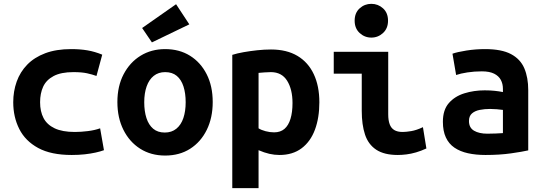

<svg xmlns="http://www.w3.org/2000/svg" viewBox="-20 -796 2840 1001"><path d="M354 12Q246 12 179 -24.5Q112 -61 80.5 -123.5Q49 -186 49 -263Q49 -320 67 -370.5Q85 -421 122 -459Q159 -497 216 -518.5Q273 -540 351 -540Q398 -540 436 -533.5Q474 -527 513 -511L483 -400Q461 -408 433.5 -414Q406 -420 363 -420Q298 -420 259.5 -399.5Q221 -379 205 -344Q189 -309 189 -263Q189 -215 207 -180.5Q225 -146 265 -127Q305 -108 370 -108Q402 -108 438 -112.5Q474 -117 502 -127L522 -13Q503 -6 478 -0.5Q453 5 422 8.5Q391 12 354 12Z M841 15Q767 15 711 -20.5Q655 -56 623.5 -119Q592 -182 592 -264Q592 -347 624.5 -409Q657 -471 713 -505.5Q769 -540 841 -540Q915 -540 970.5 -505.5Q1026 -471 1057.5 -409Q1089 -347 1089 -264Q1089 -182 1058 -119Q1027 -56 971.5 -20.5Q916 15 841 15ZM839 -105Q875 -105 899.5 -125Q924 -145 936 -180.5Q948 -216 948 -263Q948 -310 936.5 -345.5Q925 -381 901.5 -400.5Q878 -420 841 -420Q806 -420 781.5 -400.5Q757 -381 744.5 -345.5Q732 -310 732 -263Q732 -216 743.5 -180.5Q755 -145 778.5 -125Q802 -105 839 -105ZM772 -575 721 -650 898 -774 967 -669Z M1191 185V-510Q1216 -518 1250 -524Q1284 -530 1321 -534Q1358 -538 1393 -538Q1475 -538 1531 -504.5Q1587 -471 1616 -409Q1645 -347 1645 -263Q1645 -182 1622 -120Q1599 -58 1552.5 -23Q1506 12 1437 12Q1411 12 1384.5 6Q1358 0 1328 -13V185ZM1409 -106Q1442 -106 1463 -124Q1484 -142 1494.5 -176.5Q1505 -211 1505 -259Q1505 -330 1477 -375Q1449 -420 1392 -420Q1376 -420 1358 -418.5Q1340 -417 1328 -416V-127Q1342 -118 1364.5 -112Q1387 -106 1409 -106Z M2054 12Q1983 12 1941.5 -15.5Q1900 -43 1883 -94.5Q1866 -146 1866 -218V-412H1720V-526H2004V-200Q2004 -169 2011.5 -148.5Q2019 -128 2035.5 -118Q2052 -108 2079 -108Q2097 -108 2124 -112.5Q2151 -117 2185 -133L2203 -22Q2175 -9 2149 -1.5Q2123 6 2099 9Q2075 12 2054 12ZM1916 -600Q1881 -600 1855 -624Q1829 -648 1829 -688Q1829 -729 1855 -752.5Q1881 -776 1916 -776Q1951 -776 1977 -752.5Q2003 -729 2003 -688Q2003 -648 1977 -624Q1951 -600 1916 -600Z M2511 12Q2461 12 2420 3Q2379 -6 2349.5 -26Q2320 -46 2304.5 -79.5Q2289 -113 2289 -161Q2289 -223 2320 -258.5Q2351 -294 2401 -309.5Q2451 -325 2507 -325Q2535 -325 2559 -322.5Q2583 -320 2602 -316V-333Q2602 -359 2591 -379.5Q2580 -400 2556 -412Q2532 -424 2492 -424Q2453 -424 2417 -418.5Q2381 -413 2358 -405L2339 -516Q2364 -525 2411.5 -532.5Q2459 -540 2509 -540Q2595 -540 2644 -514Q2693 -488 2713.5 -440Q2734 -392 2734 -326V-12Q2704 -5 2644.5 3.5Q2585 12 2511 12ZM2521 -99Q2543 -99 2564.5 -100Q2586 -101 2602 -102V-223Q2589 -225 2570 -226.5Q2551 -228 2535 -228Q2506 -228 2481 -223Q2456 -218 2440.5 -204.5Q2425 -191 2425 -165Q2425 -130 2451.5 -114.5Q2478 -99 2521 -99Z"/></svg>

Font: Ubuntu Sans Mono
Style: Bold
Weight: 700
Monospace: yes
Designer: Dalton Maag Ltd
Foundry: Dalton Maag Ltd
Version: Version 1.006